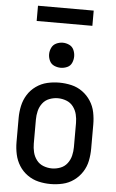

<svg xmlns="http://www.w3.org/2000/svg" viewBox="-62 -981 624 1030"><g transform="rotate(5 250.0 -465.5)"><path d="M250 -618Q268 -618 285 -625.5Q302 -633 309.5 -650Q317 -667 317 -685Q317 -703 309.5 -720Q302 -737 285 -745Q268 -753 250 -753Q232 -753 215 -745Q198 -737 190 -720Q182 -703 182 -685Q182 -667 190 -650Q198 -633 215 -625.5Q232 -618 250 -618ZM250 8Q283 8 315.5 0.5Q348 -7 375 -26.5Q402 -46 420 -74Q438 -102 444.5 -134.5Q451 -167 451 -200V-330Q451 -363 444.5 -395.5Q438 -428 420 -456Q402 -484 375 -503.5Q348 -523 315.5 -530.5Q283 -538 250 -538Q217 -538 185 -530.5Q153 -523 125.5 -503.5Q98 -484 80.5 -456Q63 -428 56 -395.5Q49 -363 49 -330V-200Q49 -167 56 -134.5Q63 -102 80.5 -74Q98 -46 125.5 -26.5Q153 -7 185 0.5Q217 8 250 8ZM250 -76Q227 -76 204.5 -84.5Q182 -93 167.5 -112Q153 -131 147.5 -154Q142 -177 142 -200V-330Q142 -353 147.5 -376Q153 -399 167.5 -418Q182 -437 204.5 -445.5Q227 -454 250 -454Q273 -454 295.5 -445.5Q318 -437 332.5 -418Q347 -399 352.5 -376Q358 -353 358 -330V-200Q358 -177 352.5 -154Q347 -131 332.5 -112Q318 -93 295.5 -84.5Q273 -76 250 -76ZM100 -857H400V-939H100Z"/></g></svg>

Font: Iosevka SS08 Medium
Style: Regular
Weight: 500
Monospace: yes
Designer: Belleve Invis
Foundry: Belleve Invis
Version: Version 3.4.3; ttfautohint (v1.8.3)